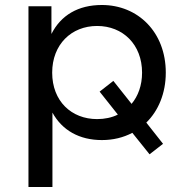

<svg xmlns="http://www.w3.org/2000/svg" viewBox="-20 -555 739 769"><path d="M388 6C433 6 474 -4 510 -23L579 63L633 21L566 -64C614 -111 644 -181 644 -264C644 -427 532 -535 388 -535C293 -535 224 -494 186 -419V-530H94V194H190V-104C229 -33 298 6 388 6ZM369 -78C266 -78 189 -150 189 -264C189 -377 266 -451 369 -451C472 -451 549 -377 549 -264C549 -213 533 -170 507 -139L434 -231L379 -188L452 -96C428 -84 399 -78 369 -78Z"/></svg>

Font: Chess Sans Medium
Style: Regular
Weight: 500
Designer: Wolf Bōese
Foundry: Wolf Bōese
Version: Version 7.223;Glyphs 3.3 (3306)